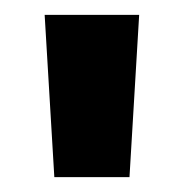

<svg xmlns="http://www.w3.org/2000/svg" viewBox="-20 -775 247 258"><path d="M53 -537 40 -755H167L154 -537Z"/></svg>

Font: DM Sans 20pt Black
Style: Regular
Weight: 900
Version: Version 4.004;gftools[0.9.30]